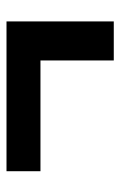

<svg xmlns="http://www.w3.org/2000/svg" viewBox="93 -472 378 605"><g transform="rotate(-90 282.5 -169.0)"><path d="M46 -338H518V0H395V-231H46Z"/></g></svg>

Font: Rosa Sans SemiBold
Style: Regular
Weight: 600
Designer: Pentagram / MCKL
Foundry: Pentagram / MCKL
Version: Version 1.005;September 16, 2019;FontCreator 11.5.0.2425 64-